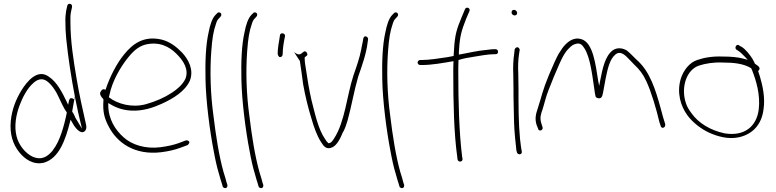

<svg xmlns="http://www.w3.org/2000/svg" viewBox="-20 -760 4019 995"><path d="M36 -134C29 -64 48 -11 79 28C106 62 151 97 208 83C287 60 320 -38 343 -129C343 -129 346 -140 346 -140C346 -140 352 -129 352 -129C363 -107 387 -73 408 -75C423 -77 431 -93 426 -114C409 -190 390 -272 376 -358C361 -447 345 -546 345 -644C344 -667 345 -685 348 -699L353 -722C355 -732 351 -738 344 -740C337 -742 329 -738 328 -727L323 -705C320 -688 318 -668 319 -643C319 -620 320 -593 323 -561C333 -461 350 -353 368 -260L373 -235C381 -197 388 -160 397 -126L405 -93L388 -121C383 -129 378 -137 373 -146L372 -147C367 -159 362 -171 355 -180L354 -182L366 -250C364 -249 361 -247 361 -246C359 -249 356 -250 353 -251C341 -253 339 -245 336 -231L333 -217L327 -230C303 -280 276 -334 234 -362C175 -406 120 -339 90 -290C64 -247 42 -195 36 -134ZM66 -53C52 -107 64 -166 80 -210C96 -254 121 -302 152 -329C170 -346 195 -358 221 -341C245 -325 270 -289 282 -261L304 -215C310 -203 318 -188 325 -179L326 -177V-175C312 -106 290 -27 254 18V19C228 50 198 73 149 52C112 35 77 -8 66 -53ZM152 -328V-329ZM208 83ZM323 -705ZM345 -644ZM353 -251ZM366 -250C368 -251 369 -252 369 -252V-253C369 -255 368 -258 368 -260Z M501 -285C494 -272 505 -257 515 -247L516 -245V-240C512 -183 520 -149 542 -107C586 -19 679 45 814 29C855 24 887 16 914 6L952 -8C955 -10 958 -13 960 -18C966 -27 952 -35 942 -32L905 -18C880 -9 849 -2 811 3C733 13 663 -10 621 -48C578 -86 541 -142 541 -217V-226C574 -206 607 -190 658 -187C720 -183 776 -203 820 -223C879 -250 939 -287 964 -342C986 -399 956 -452 925 -486C896 -516 862 -544 817 -555C725 -576 668 -533 624 -479C585 -432 549 -362 527 -295C514 -300 508 -297 502 -285ZM544 -256 547 -267C561 -339 605 -414 644 -462C674 -499 705 -528 756 -533C827 -541 874 -505 906 -469C929 -444 960 -400 941 -352C927 -322 898 -297 870 -279C832 -254 786 -234 736 -220C663 -200 589 -222 547 -254ZM547 -267ZM870 -279ZM964 -342Z M1045 -348C1047 -235 1068 -77 1087 20C1096 70 1105 109 1114 138C1122 167 1127 184 1130 192L1134 206C1135 209 1136 211 1140 213C1152 219 1161 210 1158 197L1154 185C1152 176 1147 158 1138 130C1115 47 1099 -54 1086 -162C1071 -271 1067 -390 1075 -496C1080 -560 1085 -596 1100 -639C1104 -651 1108 -659 1115 -665L1123 -674C1125 -676 1127 -679 1127 -683C1127 -691 1122 -696 1114 -696C1110 -696 1108 -694 1106 -692L1097 -683C1079 -665 1068 -629 1061 -592C1046 -526 1043 -440 1045 -348Z M1231 -348C1233 -235 1254 -77 1273 20C1282 70 1291 109 1300 138C1308 167 1313 184 1316 192L1320 206C1321 209 1322 211 1326 213C1338 219 1347 210 1344 197L1340 185C1338 176 1333 158 1324 130C1301 47 1285 -54 1272 -162C1257 -271 1253 -390 1261 -496C1266 -560 1271 -596 1286 -639C1290 -651 1294 -659 1301 -665L1309 -674C1311 -676 1313 -679 1313 -683C1313 -691 1308 -696 1300 -696C1296 -696 1294 -694 1292 -692L1283 -683C1265 -665 1254 -629 1247 -592C1232 -526 1229 -440 1231 -348Z M1419 -483C1419 -474 1425 -464 1431 -464C1440 -464 1445 -471 1445 -481L1446 -502C1447 -515 1449 -531 1452 -547L1457 -573C1459 -589 1433 -593 1431 -578L1427 -552C1424 -534 1421 -518 1420 -503Z M1534 -444C1540 -408 1545 -365 1551 -323C1561 -267 1577 -199 1594 -146C1607 -100 1623 -56 1643 -25C1657 -2 1672 18 1703 3C1727 -8 1745 -45 1758 -77H1759C1768 -95 1775 -114 1781 -135C1801 -206 1815 -290 1836 -362C1855 -417 1878 -480 1885 -539L1887 -553C1888 -559 1888 -561 1886 -564C1881 -573 1871 -574 1866 -568C1864 -566 1863 -562 1862 -557L1860 -544C1858 -535 1855 -522 1852 -504C1844 -461 1827 -413 1812 -370C1777 -264 1768 -129 1711 -42C1705 -33 1697 -18 1683 -18H1681L1680 -20C1676 -23 1670 -30 1665 -39C1629 -90 1612 -172 1594 -242C1582 -295 1573 -348 1566 -398C1562 -422 1559 -439 1559 -457V-463C1564 -468 1573 -472 1573 -476C1573 -485 1567 -494 1560 -494C1556 -494 1554 -493 1552 -490C1552 -490 1551 -490 1551 -490C1538 -479 1530 -470 1504 -490Z M1961 -348C1963 -235 1984 -77 2003 20C2012 70 2021 109 2030 138C2038 167 2043 184 2046 192L2050 206C2051 209 2052 211 2056 213C2068 219 2077 210 2074 197L2070 185C2068 176 2063 158 2054 130C2031 47 2015 -54 2002 -162C1987 -271 1983 -390 1991 -496C1996 -560 2001 -596 2016 -639C2020 -651 2024 -659 2031 -665L2039 -674C2041 -676 2043 -679 2043 -683C2043 -691 2038 -696 2030 -696C2026 -696 2024 -694 2022 -692L2013 -683C1995 -665 1984 -629 1977 -592C1962 -526 1959 -440 1961 -348Z M2144 -436C2144 -429 2151 -423 2157 -423H2165C2220 -423 2277 -434 2330 -443V-437C2329 -420 2329 -402 2329 -383C2329 -235 2332 -69 2350 56L2351 66C2355 83 2379 80 2377 63L2375 53C2359 -74 2355 -236 2355 -383C2355 -404 2355 -426 2356 -446V-449C2381 -457 2409 -462 2436 -466C2466 -471 2510 -479 2539 -479H2548C2556 -479 2561 -484 2561 -491C2561 -500 2556 -505 2548 -505H2539C2533 -505 2520 -504 2499 -501H2498C2451 -497 2400 -484 2358 -477V-483C2358 -490 2358 -497 2359 -503C2363 -575 2373 -604 2395 -661L2413 -703C2419 -719 2396 -727 2390 -713L2372 -670C2348 -612 2337 -581 2333 -504V-503C2332 -494 2332 -485 2331 -474V-470C2321 -468 2310 -466 2300 -464C2258 -458 2207 -449 2164 -449H2157C2150 -449 2144 -442 2144 -436Z M2631 -695C2631 -687 2639 -680 2647 -680C2655 -680 2660 -685 2660 -693C2660 -701 2652 -709 2644 -709C2636 -709 2631 -704 2631 -695ZM2640 -373C2640 -350 2641 -326 2641 -299C2641 -272 2641 -246 2642 -216L2644 -126C2645 -86 2652 -12 2656 19L2659 30C2664 45 2688 42 2684 24L2682 14C2681 7 2678 -11 2675 -39C2667 -121 2667 -213 2667 -299C2667 -325 2666 -350 2666 -374C2664 -412 2665 -450 2670 -481L2673 -500C2674 -503 2672 -507 2670 -510C2661 -521 2650 -512 2647 -504L2645 -484C2640 -452 2638 -413 2640 -373ZM2666 -371Z M2761 -112 2768 -95C2770 -75 2799 -84 2791 -103L2785 -122C2777 -148 2782 -167 2791 -191C2796 -208 2802 -227 2808 -250C2818 -288 2881 -439 2898 -468C2909 -488 2920 -502 2931 -512C2941 -522 2949 -528 2959 -531C2986 -541 2997 -528 3009 -509C3039 -462 3049 -371 3059 -305C3062 -284 3064 -268 3066 -262C3067 -256 3071 -253 3080 -251C3096 -248 3101 -258 3105 -279C3110 -305 3114 -327 3119 -355C3129 -402 3139 -454 3171 -479C3199 -500 3226 -467 3239 -454L3268 -424C3293 -401 3313 -375 3329 -340C3355 -285 3382 -193 3397 -128L3403 -110C3407 -88 3432 -98 3427 -118C3418 -145 3415 -157 3404 -198C3377 -297 3348 -386 3287 -443C3266 -462 3250 -481 3229 -498C3206 -512 3178 -515 3155 -499C3115 -468 3103 -406 3090 -341L3085 -315L3080 -341C3067 -420 3055 -539 2993 -557C2959 -568 2931 -550 2912 -531C2899 -519 2888 -502 2875 -481C2863 -460 2847 -424 2825 -372C2791 -290 2788 -263 2767 -199C2756 -167 2751 -143 2761 -112ZM2791 -190V-191ZM2930 -512H2931ZM3032 -451V-452ZM3268 -424H3269L3268 -425Z M3508 -352C3486 -279 3508 -209 3542 -163C3568 -127 3612 -92 3656 -72C3696 -54 3752 -37 3806 -48C3880 -63 3928 -115 3937 -195C3946 -254 3932 -317 3918 -364L3909 -391L3911 -394C3928 -411 3900 -423 3892 -430C3889 -438 3886 -444 3882 -450V-451C3867 -476 3842 -507 3822 -518H3821L3810 -525C3798 -535 3784 -513 3796 -503L3807 -496C3816 -491 3831 -475 3842 -464L3855 -450L3837 -455C3805 -464 3767 -467 3725 -467C3674 -469 3630 -462 3593 -449C3553 -436 3522 -396 3508 -352ZM3535 -224C3507 -306 3537 -398 3602 -420C3635 -431 3679 -438 3724 -436C3784 -436 3834 -430 3872 -407L3873 -406L3878 -395C3899 -341 3921 -269 3912 -193C3901 -104 3837 -52 3735 -69C3663 -84 3599 -122 3563 -174C3552 -189 3541 -205 3535 -224ZM3724 -436ZM3806 -496H3807ZM3912 -410Z"/></svg>

Font: Stray Cat
Style: Lt
Weight: 300
Version: Version 1.0